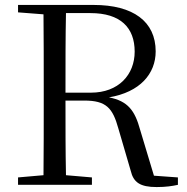

<svg xmlns="http://www.w3.org/2000/svg" viewBox="-20 -748 755 777"><path d="M53 -698 156 -690C157 -591 157 -491 157 -391V-337C157 -236 157 -137 156 -39L53 -30V0H352V-30L247 -39C245 -136 245 -235 245 -341H321C410 -341 436 -311 459 -228L509 -57C520 -10 547 9 614 9C651 9 677 5 700 0V-30L603 -37L547 -223C526 -300 498 -339 421 -354C547 -375 610 -450 610 -540C610 -661 519 -728 359 -728H53ZM247 -695H346C468 -695 525 -636 525 -539C525 -446 460 -373 348 -373H245C245 -496 245 -597 247 -695Z"/></svg>

Font: Source Han Serif KR
Style: Regular
Weight: 400
Designer: Ryoko NISHIZUKA 西塚涼子 (kana & ideographs); Frank Grießhammer (Latin, Greek & Cyrillic); Wenlong ZHANG 张文龙 (bopomofo); San
Foundry: Adobe
Version: Version 2.001;hotconv 1.1.0;makeotfexe 2.6.0